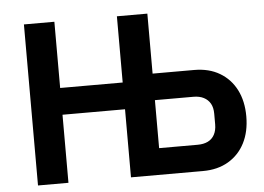

<svg xmlns="http://www.w3.org/2000/svg" viewBox="-50 -764 1139 829"><g transform="rotate(-5 519.5 -349.0)"><path d="M82 0V-698H214V-411H485V-698H617V-438H797Q861 -438 907.5 -410.5Q954 -383 979 -334Q1004 -285 1004 -219Q1004 -153 979 -104Q954 -55 907.5 -27.5Q861 0 797 0H485V-295H214V0ZM617 -115H784Q810 -115 828.5 -124Q847 -133 857 -151.5Q867 -170 867 -196V-242Q867 -269 857 -286.5Q847 -304 828.5 -313.5Q810 -323 784 -323H617Z"/></g></svg>

Font: IBM Plex Sans SemiBold
Style: Regular
Weight: 600
Designer: Mike Abbink, Paul van der Laan, Pieter van Rosmalen
Foundry: Bold Monday
Version: Version 3.201